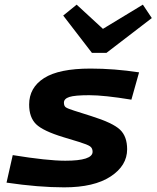

<svg xmlns="http://www.w3.org/2000/svg" viewBox="-20 -783 666 817"><path d="M249 -716.8 306.2 -763.2 418 -660.2 587.9 -763.2 626 -706.1 433.1 -558.1H371.1ZM521 -147.9Q521 -78.1 450.7 -32Q380.4 14.2 252.9 14.2Q144 14.2 7.8 -5.9L34.2 -123Q181.2 -99.1 257.8 -99.1Q374 -99.1 374 -137.2Q374 -152.8 363 -160.4Q352.1 -168 315.9 -179.2L250 -199.2Q163.1 -225.6 133.5 -254.6Q104 -283.7 104 -337.9Q104 -410.2 167.5 -450.7Q231 -491.2 365.2 -491.2Q466.3 -491.2 571.8 -475.1L539.1 -358.9Q423.3 -377.9 359.9 -377.9Q298.3 -377.9 275.1 -370.4Q252 -362.8 252 -346.2Q252 -332 260 -326.4Q268.1 -320.8 295.9 -312Q301.8 -310.1 305.2 -309.1L368.2 -289.1Q460 -260.3 490.5 -231.4Q521 -202.6 521 -147.9Z"/></svg>

Font: IntelOne Mono Bold
Style: Italic
Weight: 700
Italic angle: -16°
Designer: Fred Shallcrass
Foundry: Frere-Jones Type LLC
Version: Version 1.200;hotconv 1.1.0;makeotfexe 2.6.0;FJTRelease1.2